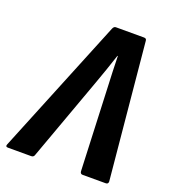

<svg xmlns="http://www.w3.org/2000/svg" viewBox="-151 -747 747 838"><g transform="rotate(20 223.0 -327.5)"><path d="M-19 0Q-32 0 -27 -12L230 -643Q235 -655 244 -655H375Q387 -655 387 -643L447 -12Q447 -6 444 -3Q441 0 435 0H328Q317 0 316 -12L300 -398Q298 -434 297 -469Q296 -504 295 -540H293Q281 -504 269 -468.5Q257 -433 244 -398L104 -12Q101 0 89 0Z"/></g></svg>

Font: Sofia Sans Condensed ExtraBold
Style: Italic
Weight: 800
Italic angle: -9°
Version: Version 4.100